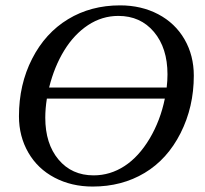

<svg xmlns="http://www.w3.org/2000/svg" viewBox="-20 -682 762 712"><path d="M323.7 9.8Q245.1 9.8 182.4 -23.2Q119.6 -56.2 85 -116.2Q50.3 -176.3 50.3 -251Q50.3 -368.7 99.1 -464.1Q147.9 -559.6 232.4 -610.8Q316.9 -662.1 425.3 -662.1Q503.9 -662.1 566.7 -629.2Q629.4 -596.2 664.1 -536.4Q698.7 -476.6 698.7 -401.4Q698.7 -285.6 649.7 -188.5Q600.6 -91.3 516.4 -40.8Q432.1 9.8 323.7 9.8ZM147.9 -245.6Q147.9 -148.9 197 -90.3Q246.1 -31.7 327.1 -31.7Q388.7 -31.7 441.7 -66.2Q494.6 -100.6 534.7 -167.7Q574.7 -234.9 591.3 -316.4H153.8Q147.9 -278.8 147.9 -245.6ZM601.1 -406.2Q601.1 -503.9 551 -563.5Q501 -623 418.9 -623Q358.4 -623 306.6 -588.9Q254.9 -554.7 218.3 -495.1Q181.6 -435.5 162.1 -357.4H598.1Q601.1 -382.3 601.1 -406.2Z"/></svg>

Font: Tinos
Style: Italic
Weight: 400
Italic angle: -16.333°
Designer: Steve Matteson
Foundry: Monotype Imaging Inc.
Version: Version 1.32